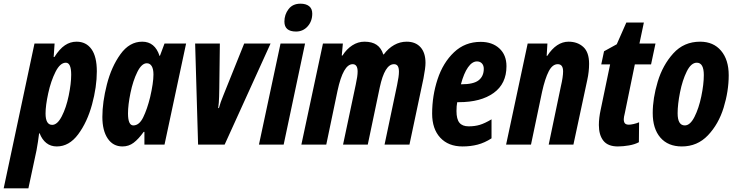

<svg xmlns="http://www.w3.org/2000/svg" viewBox="-79 -784 3989 1041"><path d="M108 -548H217L212 -475H216Q244 -519 273 -538.5Q302 -558 336 -558Q388 -558 417 -517.5Q446 -477 446 -397Q446 -313 420 -217.5Q394 -122 345 -56Q296 10 229 10Q196 10 172.5 -8.5Q149 -27 136 -61H133Q128 -18 119 31L75 237H-59ZM307 -379Q307 -444 278 -444Q247 -444 222 -394.5Q197 -345 182.5 -278.5Q168 -212 168 -169Q168 -107 204 -107Q232 -107 256 -153.5Q280 -200 293.5 -265.5Q307 -331 307 -379Z M476 -150Q476 -230 500.5 -326Q525 -422 574 -490Q623 -558 692 -558Q761 -558 786 -481H788L813 -548H930L813 0H704V-69H700Q672 -30 645.5 -10Q619 10 585 10Q534 10 505 -33Q476 -76 476 -150ZM735 -257Q753 -335 753 -380Q753 -410 743.5 -425.5Q734 -441 717 -441Q689 -441 665.5 -393.5Q642 -346 628.5 -280.5Q615 -215 615 -169Q615 -104 644 -104Q676 -104 697.5 -148Q719 -192 735 -257Z M979 -548H1113L1110 -306Q1110 -296 1109 -260Q1108 -224 1104 -198H1108Q1116 -229 1132 -267L1245 -548H1388L1139 0H995Z M1463 -667Q1463 -705 1485.5 -734.5Q1508 -764 1550 -764Q1580 -764 1597 -750.5Q1614 -737 1614 -710Q1614 -669 1589 -641Q1564 -613 1526 -613Q1463 -613 1463 -667ZM1442 -548H1575L1459 0H1325Z M1672 -548H1780L1774 -483H1778Q1800 -518 1831 -538Q1862 -558 1897 -558Q1938 -558 1963 -541Q1988 -524 1999 -489H2002Q2026 -522 2058 -540Q2090 -558 2126 -558Q2174 -558 2201 -528Q2228 -498 2228 -443Q2228 -416 2217 -359L2141 0H2006L2074 -323Q2084 -370 2084 -395Q2084 -416 2077.5 -426Q2071 -436 2057 -436Q2007 -436 1980 -310L1915 0H1781L1850 -326Q1860 -371 1860 -396Q1860 -436 1833 -436Q1782 -436 1751 -292L1690 0H1555Z M2264 -168Q2264 -265 2293.5 -354.5Q2323 -444 2382.5 -500.5Q2442 -557 2527 -557Q2590 -557 2628.5 -521.5Q2667 -486 2667 -425Q2667 -330 2597.5 -280Q2528 -230 2409 -230H2400Q2396 -210 2396 -182Q2396 -138 2412 -118.5Q2428 -99 2462 -99Q2495 -99 2522 -107Q2549 -115 2586 -137V-34Q2549 -10 2511 0Q2473 10 2429 10Q2352 10 2308 -37.5Q2264 -85 2264 -168ZM2423 -327Q2489 -327 2516.5 -349Q2544 -371 2544 -411Q2544 -429 2534 -440Q2524 -451 2507 -451Q2481 -451 2458.5 -419Q2436 -387 2420 -327Z M2782 -548H2889L2885 -481H2888Q2938 -558 3004 -558Q3052 -558 3083.5 -529.5Q3115 -501 3115 -438Q3115 -395 3105 -350L3030 0H2896L2962 -316Q2974 -367 2974 -397Q2974 -436 2945 -436Q2916 -436 2896 -397Q2876 -358 2860 -286L2800 0H2665Z M3168 -106Q3168 -145 3178 -190L3229 -435H3181L3196 -506L3265 -544L3317 -662H3412L3388 -548H3475L3451 -435H3363L3309 -172Q3303 -148 3303 -138Q3303 -122 3309.5 -115Q3316 -108 3331 -108Q3340 -108 3356 -111.5Q3372 -115 3386 -121L3385 -13Q3363 -1 3331 4.5Q3299 10 3271 10Q3217 10 3192.5 -21Q3168 -52 3168 -106Z M3460 -171Q3460 -251 3487 -341Q3514 -431 3571.5 -494.5Q3629 -558 3717 -558Q3789 -558 3830.5 -509Q3872 -460 3872 -376Q3872 -290 3844.5 -200.5Q3817 -111 3759.5 -50.5Q3702 10 3618 10Q3543 10 3501.5 -38Q3460 -86 3460 -171ZM3737 -377Q3737 -444 3699 -444Q3668 -444 3644.5 -396.5Q3621 -349 3608 -283.5Q3595 -218 3595 -170Q3595 -104 3634 -104Q3663 -104 3686.5 -150.5Q3710 -197 3723.5 -262Q3737 -327 3737 -377Z"/></svg>

Font: Noto Sans Display Ex Bold Cond
Style: Italic
Weight: 800
Width: 3
Italic angle: -12°
Designer: Monotype Design team
Foundry: Monotype Imaging Inc.
Version: Version 1.000